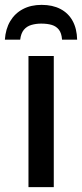

<svg xmlns="http://www.w3.org/2000/svg" viewBox="-47 -769 337 789"><path d="M174 0H70V-539H174ZM124 -749Q169 -749 201.5 -732Q234 -715 251.5 -683Q269 -651 270 -606H208Q206 -633 195 -647Q184 -661 166 -666.5Q148 -672 122 -672Q101 -672 82 -666.5Q63 -661 51 -646.5Q39 -632 36 -606H-27Q-24 -650 -5 -682Q14 -714 47 -731.5Q80 -749 124 -749Z"/></svg>

Font: Noto Sans Display SemiCondensed Medium
Style: Regular
Weight: 500
Width: 4
Designer: Monotype Design Team
Foundry: Monotype Imaging Inc.
Version: Version 2.003